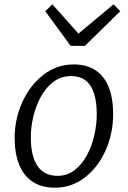

<svg xmlns="http://www.w3.org/2000/svg" viewBox="-20 -863 594 891"><path d="M235 8Q173.5 8 132 -19.2Q90.5 -46.5 69.2 -98.2Q48 -150 48 -224Q48 -310.5 84 -390Q119.5 -468 181.8 -516Q244 -564 322 -564Q382.5 -564 423.2 -537Q464 -510 484.5 -458.5Q505 -407 505 -333Q505 -245.5 471 -167Q436.5 -88.5 374.8 -40.2Q313 8 235 8ZM247 -47Q291.5 -47 325.2 -72.8Q359 -98.5 382.2 -140.5Q405.5 -182.5 417.2 -233Q429 -283.5 429 -333Q429 -389.5 416.5 -429Q404 -468.5 377.8 -489.2Q351.5 -510 310 -510Q264 -510 229 -484Q194 -458 170.5 -415.8Q147 -373.5 135 -323.5Q123 -273.5 123 -225Q123 -139 154 -93Q185 -47 247 -47ZM308 -650 190 -811 223 -843 344 -707 507 -843 538 -811 374 -650Z"/></svg>

Font: Koeln Type Sans Light
Style: Italic
Weight: 300
Italic angle: -7.5°
Designer: Eben Sorkin
Foundry: Eben Sorkin
Version: Version 2.001